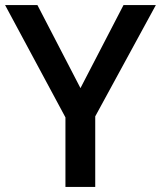

<svg xmlns="http://www.w3.org/2000/svg" viewBox="-20 -734 632 754"><path d="M0 -714 237 -273V0H354V-277L592 -714H465L296 -388L127 -714Z"/></svg>

Font: OpenSansMMV
Style: Semibold
Weight: 600
Designer: Steve Matteson
Foundry: Ascender Corporation
Version: Version 6.000